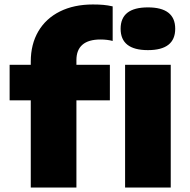

<svg xmlns="http://www.w3.org/2000/svg" viewBox="-20 -838 847 858"><path d="M395 -818Q422 -818 441.8 -816.2Q461.5 -814.5 483.5 -809.5V-655Q459 -661.5 429 -661.5Q375.5 -661.5 348.5 -638.2Q321.5 -615 321.5 -569.5V-548.5H471V-389.5H321.5V0H117.5V-389.5H23V-548.5H117.5V-563Q117.5 -640 151.2 -697.8Q185 -755.5 247.8 -786.8Q310.5 -818 395 -818ZM519 -709.5Q519 -805 641 -805Q763 -805 763 -709.5Q763 -614 641 -614Q519 -614 519 -709.5ZM539 0V-548.5H743V0Z"/></svg>

Font: Encode Sans Expanded ExtraBold
Style: Regular
Weight: 800
Width: 7
Designer: Multiple Designers
Foundry: Impallari Type
Version: Version 2.000